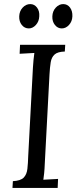

<svg xmlns="http://www.w3.org/2000/svg" viewBox="-20 -919 374 939"><path d="M299 -700 297 -667Q262 -666 247 -652.5Q232 -639 228 -614.5Q224 -590 222 -554L199 -119Q198 -92 196 -72.5Q194 -53 192 -40Q210 -41 228 -42Q246 -43 264 -44L262 0H41L43 -33Q81 -35 96 -50.5Q111 -66 114 -93.5Q117 -121 118 -156L141 -588Q142 -608 144 -626.5Q146 -645 148 -660Q130 -659 112 -658Q94 -657 76 -656L78 -700ZM121 -780Q100 -780 86.5 -797Q73 -814 74 -839Q75 -865 91 -882Q107 -899 128 -899Q148 -899 161 -882Q174 -865 172 -839Q171 -814 155.5 -797Q140 -780 121 -780ZM282 -780Q262 -780 248.5 -797Q235 -814 236 -839Q237 -865 253 -882Q269 -899 289 -899Q310 -899 322.5 -882Q335 -865 334 -839Q333 -814 317.5 -797Q302 -780 282 -780Z"/></svg>

Font: Lora
Style: Italic
Weight: 400
Italic angle: -3°
Designer: Olga Karpushina, Alexei Vanyashin (Cyrillic)
Foundry: Cyreal
Version: Version 3.008